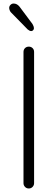

<svg xmlns="http://www.w3.org/2000/svg" viewBox="-20 -1069 279 1087"><path d="M173 -32Q173 -20 164.5 -11Q156 -2 143 -2Q130 -2 121.5 -11Q113 -20 113 -32V-775Q113 -788 121.5 -796.5Q130 -805 143 -805Q156 -805 164.5 -796.5Q173 -788 173 -775ZM137 -902 42 -999Q38 -1003 35 -1010.5Q32 -1018 32 -1024Q32 -1034 39.5 -1041.5Q47 -1049 57 -1049Q76 -1049 90 -1032L164 -933Q172 -920 172 -908Q172 -903 167.5 -898Q163 -893 157 -893Q148 -893 137 -902Z"/></svg>

Font: Tsukimi Rounded
Style: Regular
Weight: 400
Designer: Takashi Funayama
Foundry: Takashi Funayama
Version: Version 1.032; ttfautohint (v1.8.3)